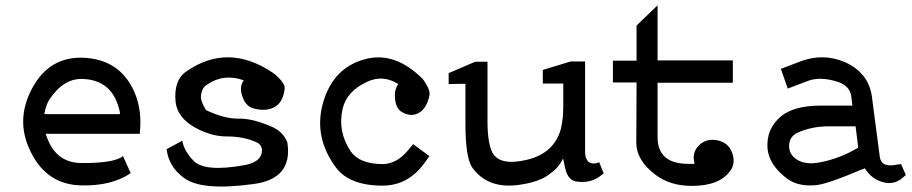

<svg xmlns="http://www.w3.org/2000/svg" viewBox="-20 -667 3348 705"><path d="M142.6 -248H419.9Q422.9 -252 411.1 -287.1Q379.9 -373 285.2 -377Q214.8 -380.9 162.1 -302.7Q149.4 -284.2 142.6 -248ZM147.5 -175.8 153.3 -160.2Q187.5 -69.3 278.3 -68.4Q399.4 -67.4 431.6 -93.8L460 -31.2Q389.6 16.6 277.3 13.7Q151.4 10.7 92.8 -109.4Q34.2 -226.6 99.6 -345.7Q162.1 -459 284.2 -455.1Q418 -450.2 471.7 -333Q502.9 -265.6 493.2 -175.8Z M875 -372.1Q801.8 -398.4 740.2 -356.4Q719.7 -343.8 717.8 -312.5Q716.8 -294.9 736.3 -262.7Q804.7 -230.5 855.5 -231.4Q905.3 -232.4 969.7 -205.1Q1019.5 -186.5 1035.2 -143.6Q1055.7 -9.8 910.2 8.8Q718.8 35.2 654.3 -14.6Q599.6 -54.7 591.8 -119.1L649.4 -150.4Q655.3 -113.3 690.4 -77.1Q730.5 -34.2 877 -60.5Q946.3 -73.2 941.4 -121.1Q938.5 -136.7 923.8 -143.6Q877 -166 812.5 -166Q753.9 -166 693.4 -200.2Q631.8 -236.3 625 -291Q616.2 -372.1 665 -405.3Q817.4 -510.7 982.4 -399.4Q993.2 -391.6 1002 -382.8Q1026.4 -358.4 1025.4 -342.8Q1020.5 -294.9 992.2 -276.4Q960 -255.9 912.1 -268.6Q881.8 -276.4 870.1 -312.5Q857.4 -347.7 875 -372.1Z M1540 -70.3Q1479.5 14.6 1384.8 14.6Q1262.7 14.6 1212.9 -52.7Q1130.9 -164.1 1166 -289.1Q1204.1 -421.9 1326.2 -451.2Q1432.6 -476.6 1532.2 -377Q1535.2 -374 1544.9 -357.4Q1560.5 -334 1556.6 -315.4Q1546.9 -269.5 1518.6 -252.9Q1490.2 -236.3 1457 -254.9Q1434.6 -266.6 1430.7 -302.7Q1426.8 -336.9 1442.4 -358.4Q1386.7 -393.6 1329.1 -367.2Q1253.9 -333 1238.3 -268.6Q1218.8 -184.6 1267.6 -111.3Q1300.8 -64.5 1385.7 -64.5Q1436.5 -65.4 1476.6 -113.3L1497.1 -137.7L1556.6 -93.8Z M2003.4 -32.2Q1965.3 1 1886.2 11.7Q1771 28.3 1713.4 -52.7Q1689 -89.8 1689 -213.9V-359.4L1627.4 -358.4V-398.4L1725.1 -440.4H1770V-222.7Q1770 -141.6 1788.6 -105.5Q1816.9 -56.6 1916 -80.6Q2015.1 -104.5 2039.6 -194.3Q2048.3 -229.5 2048.3 -279.3V-360.4H1973.1V-410.2L2075.7 -441.4H2128.4V-107.4Q2128.4 -85 2141.1 -72.3Q2153.8 -64.5 2168.5 -67.4L2180.2 -71.3L2196.8 -30.3L2189 -24.4Q2148.9 8.8 2093.3 -1Q2064.9 -6.8 2055.2 -49.8L2047.4 -85Q2031.7 -51.8 2003.4 -32.2Z M2394.5 -647.5V-445.3H2670.9V-363.3H2394.5V-164.1Q2394.5 -65.4 2506.8 -65.4H2530.3Q2519.5 -106.4 2545.9 -132.8Q2575.2 -162.1 2620.1 -150.4Q2660.2 -139.6 2670.9 -97.7Q2679.7 -64.5 2662.1 -41Q2623 15.6 2520.5 15.6Q2440.4 15.6 2386.7 -25.4Q2316.4 -78.1 2316.4 -143.6L2317.4 -364.3H2230.5V-444.3H2317.4V-573.2Z M3121.6 -203.1H3022.9Q2958.5 -203.1 2906.7 -178.7Q2877.4 -164.1 2877.4 -129.9Q2878.4 -97.7 2907.7 -80.1Q2938 -61.5 2987.8 -70.3Q3063 -84 3131.3 -125ZM3109.9 -279.3 3106 -311.5Q3101.1 -352.5 3054.2 -367.2Q2988.8 -387.7 2941.9 -368.2L2872.6 -341.8L2847.2 -414.1L2921.4 -442.4Q3003.4 -472.7 3083.5 -438.5Q3168.5 -399.4 3181.2 -314.5L3210.4 -91.8Q3214.4 -64.5 3236.8 -61.5Q3250.5 -57.6 3272.9 -62.5L3288.6 -64.5L3306.2 -24.4L3298.3 -17.6Q3258.3 20.5 3203.6 -4.9Q3174.3 -18.6 3155.8 -48.8L3140.1 -43Q3022.9 6.8 2979 12.7Q2911.6 19.5 2870.6 -10.7Q2804.2 -60.5 2798.3 -121.1Q2792.5 -193.4 2848.1 -240.2Q2896 -279.3 2994.6 -279.3Z"/></svg>

Font: Hopone
Style: Regular
Weight: 400
Foundry: SIL International (SIL)
Version: Version 1.00 September 3, 2015, initial release